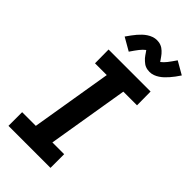

<svg xmlns="http://www.w3.org/2000/svg" viewBox="-295 -1055 1131 1131"><g transform="rotate(45 271.0 -489.0)"><path d="M30 0V-114H144L228 -621H130L129 -735H479L480 -621H366L282 -114H380V0ZM222 -810 142 -856Q154 -873 164.5 -887.5Q175 -902 185.5 -914Q196 -926 207 -936.5Q218 -947 231.5 -956Q245 -965 260.5 -970.5Q276 -976 292 -976Q301 -976 309.5 -974.5Q318 -973 326.5 -969.5Q335 -966 341.5 -961.5Q348 -957 355 -950.5Q362 -944 367.5 -937.5Q373 -931 377.5 -924.5Q382 -918 387 -911Q392 -904 396 -898Q412 -910 426.5 -928.5Q441 -947 462 -978L542 -932Q531 -915 520 -900.5Q509 -886 498.5 -874Q488 -862 477 -851.5Q466 -841 452.5 -832Q439 -823 424 -817.5Q409 -812 393 -812Q384 -812 375 -813.5Q366 -815 357.5 -818.5Q349 -822 343 -826.5Q337 -831 329.5 -837.5Q322 -844 316.5 -850.5Q311 -857 306.5 -863.5Q302 -870 297 -877.5Q292 -885 288 -890Q272 -878 257.5 -859.5Q243 -841 222 -810Z"/></g></svg>

Font: Iosevka Curly Heavy
Style: Italic
Weight: 900
Italic angle: -9°
Monospace: yes
Designer: Belleve Invis
Foundry: Belleve Invis
Version: Version 22.1.2; ttfautohint (v1.8.4)